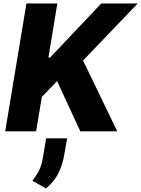

<svg xmlns="http://www.w3.org/2000/svg" viewBox="-20 -747 803 1092"><path d="M9.6 0 130.3 -727.3H306.1L255.3 -419.7H264.9L556.1 -727.3H763.1L452.4 -402.7L647 0H436.8L304.7 -285.9L218 -196L185.4 0ZM361.9 39.8 346.6 126.1Q337 188.2 312.1 237.9Q287.3 287.6 241.5 324.9L164.8 281.2Q179.7 259.9 191.2 242Q202.8 224.1 211.5 200.1Q220.2 176.1 226.2 136.4L242.5 39.8Z"/></svg>

Font: Inter UI Extra Bold
Style: Italic
Weight: 800
Italic angle: 9.39999°
Designer: Rasmus Andersson
Foundry: rsms
Version: 3.2;8d6f07862